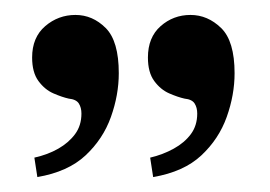

<svg xmlns="http://www.w3.org/2000/svg" viewBox="-20 -610 362 257"><path d="M185 -373 181 -399Q198 -403 212.5 -411Q227 -419 235.5 -430.5Q244 -442 244 -458Q244 -466 240.5 -471.5Q237 -477 227 -478Q218 -480 206.5 -485Q195 -490 186.5 -501.5Q178 -513 178 -533Q178 -560 195 -575Q212 -590 235 -590Q258 -590 276 -572.5Q294 -555 294 -512Q294 -483 283.5 -453.5Q273 -424 249.5 -402Q226 -380 185 -373ZM30 -373 26 -399Q44 -403 58 -411Q72 -419 80.5 -430.5Q89 -442 89 -458Q89 -466 85.5 -471.5Q82 -477 72 -478Q63 -480 51.5 -485Q40 -490 31.5 -501.5Q23 -513 23 -533Q23 -560 40.5 -575Q58 -590 81 -590Q104 -590 121.5 -572.5Q139 -555 139 -512Q139 -483 128.5 -453.5Q118 -424 94.5 -402Q71 -380 30 -373Z"/></svg>

Font: Frank Ruhl Libre
Style: Regular
Weight: 400
Designer: Yanek Iontef
Foundry: Fontef
Version: Version 6.004